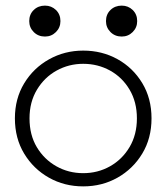

<svg xmlns="http://www.w3.org/2000/svg" viewBox="-20 -657 592 683"><path d="M276 6Q209 6 154 -25Q99 -56 66 -110.5Q33 -165 33 -236Q33 -306 66 -360.5Q99 -415 154.5 -446Q210 -477 276 -477Q343 -477 398 -446.5Q453 -416 486 -361.5Q519 -307 519 -236Q519 -165 486 -110.5Q453 -56 398 -25Q343 6 276 6ZM276 -41Q328 -41 371.5 -65.5Q415 -90 441 -134Q467 -178 467 -236Q467 -294 441 -338Q415 -382 371.5 -406Q328 -430 276 -430Q225 -430 181.5 -406Q138 -382 111.5 -338Q85 -294 85 -236Q85 -177 111 -133.5Q137 -90 180.5 -65.5Q224 -41 276 -41ZM413 -527Q389 -527 373 -543Q357 -559 357 -582Q357 -606 373 -621.5Q389 -637 413 -637Q436 -637 452 -621.5Q468 -606 468 -582Q468 -559 452 -543Q436 -527 413 -527ZM140 -527Q116 -527 100 -543Q84 -559 84 -582Q84 -606 100 -621.5Q116 -637 140 -637Q163 -637 179 -621.5Q195 -606 195 -582Q195 -559 179 -543Q163 -527 140 -527Z"/></svg>

Font: Lil Grotesk Light
Style: Regular
Weight: 300
Designer: Bastien Sozeau
Foundry: NBR — Bastien Sozeau
Version: Version 3.003; ttfautohint (v1.8.4.7-5d5b);gftools[0.9.33]